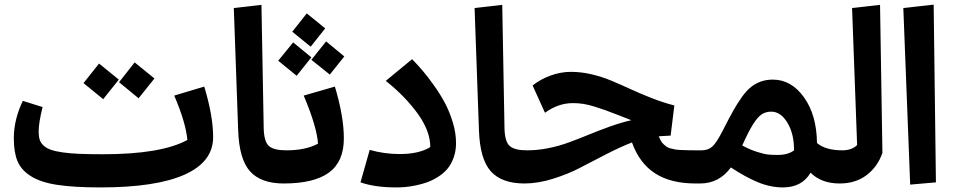

<svg xmlns="http://www.w3.org/2000/svg" viewBox="-20 -797 4144 834"><path d="M650.9 -456.1 582 -370.1 497.1 -439.9 564.9 -525.9ZM496.1 -451.2 428.2 -366.2 342.8 -436 410.2 -521ZM867.2 -420.9Q905.8 -293.5 905.8 -201.2Q905.8 -93.8 781.5 -38.3Q657.2 17.1 416 17.1Q301.8 17.1 229.2 6.1Q156.7 -4.9 114.3 -31.7Q71.8 -58.6 55.9 -97.2Q40 -135.7 40 -196.8Q40 -277.3 79.1 -358.9L165 -332Q147.9 -263.7 147.9 -226.1Q147.9 -205.1 152.3 -190.7Q156.7 -176.3 169.2 -164.8Q181.6 -153.3 200.9 -146.5Q220.2 -139.6 252.4 -135Q284.7 -130.4 325.9 -128.7Q367.2 -127 426.8 -127Q680.2 -127 793.9 -189Q787.1 -264.6 736.8 -381.8Z M1014.6 -230 995.6 -762.2 1115.7 -775.9 1125.5 -238.8Q1127 -181.6 1148.2 -162.8Q1169.4 -144 1223.6 -144L1232.4 -63L1212.4 0Q1113.8 0 1066.4 -52.5Q1019 -105 1014.6 -230Z M1312.5 -738.8 1392.6 -673.8 1329.6 -594.2 1249.5 -659.2ZM1396.5 -617.2 1475.6 -551.8 1412.6 -473.1 1332.5 -537.1ZM1253.4 -612.8 1332.5 -547.9 1268.6 -467.8 1188.5 -533.2ZM1212.4 0 1192.4 -64.9 1223.6 -144Q1307.6 -144 1361.3 -172.9Q1356.9 -245.1 1299.3 -381.8L1434.6 -420.9Q1473.6 -291.5 1473.6 -195.8Q1473.6 -94.7 1408.9 -47.4Q1344.2 0 1212.4 0Z M1700.7 17.1Q1608.4 17.1 1545.9 -4.9L1585.9 -146Q1648.9 -127.9 1715.8 -127.9Q1800.8 -127.9 1849.1 -158.2Q1849.1 -227.5 1794.7 -303Q1740.2 -378.4 1655.8 -445.8L1770 -540Q1793.9 -515.6 1815.7 -490.2Q1837.4 -464.8 1865.2 -425.8Q1893.1 -386.7 1913.1 -348.9Q1933.1 -311 1947 -264.9Q1960.9 -218.8 1960.9 -175.8Q1960.9 -141.1 1950.4 -112.1Q1939.9 -83 1923.3 -63.5Q1906.7 -43.9 1883.3 -29.1Q1859.9 -14.2 1836.4 -5.6Q1813 2.9 1786.6 8.3Q1760.3 13.7 1740.2 15.4Q1720.2 17.1 1700.7 17.1Z M2060.5 -230 2041.5 -762.2 2161.6 -775.9 2171.4 -238.8Q2172.9 -181.6 2194.1 -162.8Q2215.3 -144 2269.5 -144L2278.3 -63L2258.3 0Q2159.7 0 2112.3 -52.5Q2064.9 -105 2060.5 -230Z M3013.2 -144 3021.5 -60.1 3001.5 0Q2894 0 2825.9 -43.7Q2757.8 -87.4 2725.1 -178.2Q2679.7 -161.1 2613.5 -127.2Q2547.4 -93.3 2498 -67.4Q2448.7 -41.5 2383.1 -20.8Q2317.4 0 2258.3 0L2238.3 -62L2269.5 -144Q2315.9 -144 2362.8 -153.6Q2409.7 -163.1 2452.6 -179Q2495.6 -194.8 2536.4 -211.7Q2577.1 -228.5 2627.2 -246.6Q2677.2 -264.6 2722.2 -274.9Q2702.1 -282.7 2664.3 -297.6Q2626.5 -312.5 2608.4 -318.8Q2590.3 -325.2 2563.2 -333.7Q2536.1 -342.3 2513.7 -345.7Q2491.2 -349.1 2468.3 -349.1Q2404.8 -349.1 2347.2 -307.1L2293.5 -425.8Q2328.6 -453.6 2372.6 -469.2Q2416.5 -484.9 2459.5 -484.9Q2503.9 -484.9 2549.1 -474.4Q2594.2 -463.9 2636.2 -446.3Q2678.2 -428.7 2718.8 -409.9Q2759.3 -391.1 2810.3 -371.1Q2861.3 -351.1 2909.2 -338.9L2893.1 -208L2843.3 -205.1H2841.3Q2846.2 -193.4 2850.8 -185.1Q2855.5 -176.8 2862.8 -170.2Q2870.1 -163.6 2875.7 -159.4Q2881.3 -155.3 2893.3 -152.1Q2905.3 -148.9 2914.1 -147.5Q2922.9 -146 2941.2 -145.3Q2959.5 -144.5 2973.1 -144.3Q2986.8 -144 3013.2 -144Z M3639.2 -144 3647 -64 3627 0Q3547.9 0 3501 -46.9Q3463.4 17.1 3380.9 17.1Q3326.7 17.1 3272.2 -5.4Q3217.8 -27.8 3154.8 -69.8Q3104 0 3021 0H3001L2981 -61L3012.2 -144H3026.9Q3055.7 -144 3074 -160.2Q3092.3 -176.3 3121.1 -232.9Q3146.5 -283.2 3164.6 -315.4Q3182.6 -347.7 3202.9 -376Q3223.1 -404.3 3242.7 -419.4Q3262.2 -434.6 3285.4 -442.9Q3308.6 -451.2 3336.9 -451.2Q3417 -451.2 3472.2 -374.5Q3527.3 -297.9 3528.8 -175.8Q3565.9 -144 3639.2 -144ZM3357.9 -124Q3403.3 -124 3429.2 -144Q3429.2 -216.8 3400.1 -264.4Q3371.1 -312 3330.1 -312Q3306.2 -312 3288.6 -300.3Q3271 -288.6 3251.2 -257.3Q3231.4 -226.1 3204.1 -165Q3237.3 -147 3268.6 -137.2Q3299.8 -127.4 3317.1 -125.7Q3334.5 -124 3357.9 -124Z M3627 0 3606.9 -62 3638.2 -144Q3680.2 -144 3703.1 -167L3681.2 -762.2L3802.7 -775.9L3813 -132.8Q3792.5 -73.2 3744.6 -36.6Q3696.8 0 3627 0Z M4045.4 -4.9 3933.6 4.9 3903.8 -762.2 4035.6 -776.9Z"/></svg>

Font: FiraGO SemiBold
Style: Italic
Weight: 600
Italic angle: -8°
Designer: bBox Type GmbH
Foundry: bBox Type GmbH
Version: Version 1.001;PS 001.001;hotconv 1.0.88;makeotf.lib2.5.64775